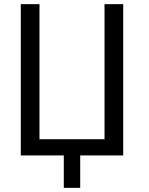

<svg xmlns="http://www.w3.org/2000/svg" viewBox="-20 -748 715 924"><path d="M80 0V-728H170V-78H483V-728H573V0H366V156H287V0Z"/></svg>

Font: Murecho
Style: Regular
Weight: 400
Designer: Neil Summerour
Foundry: Positype
Version: Version 1.010; ttfautohint (v1.8.3)